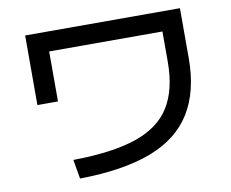

<svg xmlns="http://www.w3.org/2000/svg" viewBox="-81 -827 1162 965"><g transform="rotate(-10 500.0 -345.0)"><path d="M235 -65Q434 -67 555.5 -108Q677 -149 732.5 -237.5Q788 -326 788 -468V-623H210V-368H105V-723H895V-468Q895 -299 826.5 -188.5Q758 -78 616 -24Q474 30 252 33Z"/></g></svg>

Font: M PLUS 1 Code Medium
Style: Regular
Weight: 500
Designer: Coji Morishita
Foundry: UNDERFOREST DESIGN
Version: Version 1.002